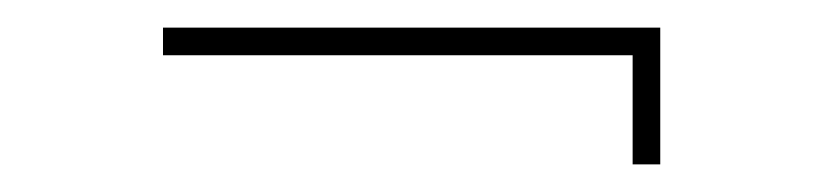

<svg xmlns="http://www.w3.org/2000/svg" viewBox="-20 -265 595 139"><path d="M98 -245H458V-146H438V-225H98Z"/></svg>

Font: Josefin Sans Thin Thin
Style: Regular
Weight: 250
Version: Version 2.001